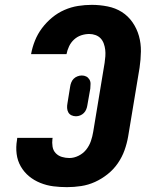

<svg xmlns="http://www.w3.org/2000/svg" viewBox="-20 -763 640 791"><path d="M256 8Q227 8 199.5 4.5Q172 1 146 -9.5Q120 -20 99.5 -37Q79 -54 65.5 -77.5Q52 -101 48.5 -129Q45 -157 50 -186L51 -195H197L196 -191Q194 -175 196.5 -159Q199 -143 209.5 -132Q220 -121 235 -116.5Q250 -112 266 -112Q285 -112 304 -121.5Q323 -131 335.5 -147Q348 -163 354.5 -182Q361 -201 364 -220L411 -504Q413 -517 414 -531Q415 -545 413.5 -558Q412 -571 407.5 -583.5Q403 -596 394.5 -605Q386 -614 373.5 -618.5Q361 -623 348 -623Q331 -623 314.5 -617.5Q298 -612 285 -600Q272 -588 264.5 -572Q257 -556 254 -540H108Q113 -568 124 -595.5Q135 -623 153 -647Q171 -671 194.5 -690.5Q218 -710 245.5 -722Q273 -734 301.5 -738.5Q330 -743 358 -743Q391 -743 423.5 -736.5Q456 -730 482 -713.5Q508 -697 526 -671Q544 -645 552.5 -614.5Q561 -584 560.5 -551Q560 -518 555 -484L508 -201Q503 -172 493 -144Q483 -116 465.5 -90.5Q448 -65 423.5 -45.5Q399 -26 371.5 -13.5Q344 -1 314.5 3.5Q285 8 256 8ZM293 -284Q283 -284 274.5 -288Q266 -292 261.5 -300Q257 -308 256.5 -318Q256 -328 258 -338L269 -406Q270 -414 273.5 -423Q277 -432 283.5 -438.5Q290 -445 299 -448.5Q308 -452 317 -452Q327 -452 335 -448Q343 -444 348 -436Q353 -428 353 -418Q353 -408 352 -398L340 -330Q339 -322 335.5 -313Q332 -304 325.5 -297.5Q319 -291 310.5 -287.5Q302 -284 293 -284Z"/></svg>

Font: Iosevka Heavy Extended Oblique
Style: Regular
Weight: 900
Width: 7
Italic angle: -9°
Monospace: yes
Designer: Belleve Invis
Foundry: Belleve Invis
Version: Version 32.5.0; ttfautohint (v1.8.4)